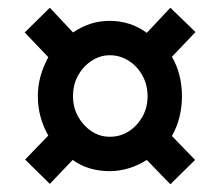

<svg xmlns="http://www.w3.org/2000/svg" viewBox="-20 -602 571 497"><path d="M78 -353Q78 -380 85 -405Q92 -430 105 -454L44 -518L109 -582L169 -518Q191 -533 214.5 -540.5Q238 -548 264 -548Q290 -548 314 -540.5Q338 -533 360 -517L421 -582L486 -519L425 -455Q438 -433 444.5 -407Q451 -381 451 -353Q451 -325 444.5 -299Q438 -273 425 -250L485 -188L421 -125L360 -188Q338 -174 313.5 -166.5Q289 -159 264 -159Q237 -159 213 -166Q189 -173 168 -188L109 -126L45 -189L105 -251Q92 -274 85 -299.5Q78 -325 78 -353ZM169 -353Q169 -324 182 -300.5Q195 -277 216.5 -262.5Q238 -248 264 -248Q292 -248 314 -262.5Q336 -277 349 -300.5Q362 -324 362 -353Q362 -382 349 -406Q336 -430 313.5 -444.5Q291 -459 264 -459Q239 -459 217 -444.5Q195 -430 182 -406.5Q169 -383 169 -353Z"/></svg>

Font: Noto Sans Display Condensed
Style: Bold
Weight: 700
Width: 3
Designer: Monotype Design Team
Foundry: Monotype Imaging Inc.
Version: Version 2.003